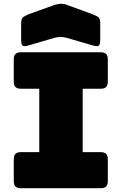

<svg xmlns="http://www.w3.org/2000/svg" viewBox="-20 -997 645 1017"><path d="M89 0Q53 0 53 -36V-155Q53 -191 89 -191H188V-527H89Q53 -527 53 -563V-684Q53 -720 89 -720H515Q551 -720 551 -684V-563Q551 -527 515 -527H418V-191H515Q551 -191 551 -155V-36Q551 0 515 0ZM270 -797 133 -757Q108 -749 100 -755Q92 -761 92 -788V-869Q92 -896 100.5 -904Q109 -912 133 -922L261 -968Q270 -972 280.5 -974Q291 -976 300 -977Q309 -977 317 -976Q325 -975 332 -972L469 -922Q495 -912 503 -904Q511 -896 511 -869V-788Q511 -761 503 -755Q495 -749 469 -757L332 -797Q301 -805 270 -797Z"/></svg>

Font: Bungee Spice
Style: Regular
Weight: 400
Designer: David Jonathan Ross
Foundry: David Jonathan Ross
Version: Version 2.000